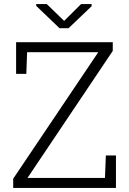

<svg xmlns="http://www.w3.org/2000/svg" viewBox="-20 -917 630 937"><path d="M44.4 0V-44.9L459.5 -662.1H112.3L108.4 -556.6H58.6V-710.9H530.3V-668.5L114.3 -48.8H492.2L496.6 -158.2H545.9V0ZM427.2 -897V-886.8L314.5 -779.3H270.5L156.8 -888.2V-897H208.5L293 -815L375.5 -897Z"/></svg>

Font: Roboto Slab LO Light
Style: Regular
Weight: 300
Designer: Google
Version: Version 2.000